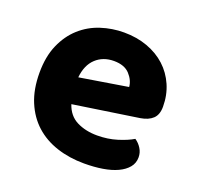

<svg xmlns="http://www.w3.org/2000/svg" viewBox="-97 -599 736 717"><g transform="rotate(20 271.5 -240.5)"><path d="M186 -177Q200 -135 235 -117.5Q270 -100 316 -100Q358 -100 395 -111.5Q432 -123 455 -137Q470 -127 480 -111Q490 -95 490 -76Q490 -53 476 -36Q462 -19 437.5 -7.5Q413 4 379.5 9.5Q346 15 306 15Q247 15 197 -1.5Q147 -18 111 -50.5Q75 -83 54.5 -132Q34 -181 34 -247Q34 -311 54.5 -358Q75 -405 109.5 -436Q144 -467 188.5 -481.5Q233 -496 280 -496Q331 -496 373.5 -480.5Q416 -465 446.5 -437Q477 -409 494 -370Q511 -331 511 -285Q511 -253 494 -237Q477 -221 446 -216ZM281 -383Q238 -383 209.5 -356.5Q181 -330 176 -280L367 -311Q365 -337 344 -360Q323 -383 281 -383Z"/></g></svg>

Font: Baloo Chettan 2
Style: Bold
Weight: 700
Designer: Maithili Shingre, Unnati Kotecha and Ek Type
Foundry: Ek Type
Version: Version 1.640;hotconv 1.0.111;makeotfexe 2.5.65597; ttfautoh